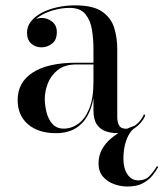

<svg xmlns="http://www.w3.org/2000/svg" viewBox="-20 -488 612 718"><path d="M420 10Q396.5 10 375.8 3Q355 -4 342.2 -22.5Q329.5 -41 329.5 -76V-304.5Q329.5 -340.5 324 -376Q318.5 -411.5 299.5 -435Q280.5 -458.5 240.5 -458.5Q214.5 -458.5 188 -452Q161.5 -445.5 139.2 -433.8Q117 -422 103.5 -404.8Q90 -387.5 90 -366H82Q82 -391.5 98.8 -406.2Q115.5 -421 135.5 -421Q157 -421 174.8 -407.2Q192.5 -393.5 192.5 -368Q192.5 -338 174.2 -324.5Q156 -311 135.5 -311Q112.5 -311 96.8 -325Q81 -339 81 -366Q81 -389.5 96 -408.2Q111 -427 136.2 -440.2Q161.5 -453.5 193.8 -460.8Q226 -468 260 -468Q329 -468 362.8 -444Q396.5 -420 407.5 -382.5Q418.5 -345 418.5 -304.5V-49.5Q418.5 -32 425.2 -19.2Q432 -6.5 452.5 -6.5Q469 -6.5 488.5 -21.5Q508 -36.5 519 -61.5L523 -55Q510 -26.5 482.8 -8.2Q455.5 10 420 10ZM188.5 10Q123.5 10 84.8 -23.2Q46 -56.5 46 -113.5Q46 -180.5 102.8 -217Q159.5 -253.5 266 -253.5H376V-247H266Q222 -247 196 -226.2Q170 -205.5 158.8 -176Q147.5 -146.5 147.5 -119Q147.5 -94 154 -68Q160.5 -42 176.2 -24.5Q192 -7 218 -7Q247 -7 272.5 -25Q298 -43 313.8 -81.8Q329.5 -120.5 329.5 -181.5H334.5Q334.5 -124.5 319 -81.2Q303.5 -38 271.5 -14Q239.5 10 188.5 10ZM456.5 209.5Q431 209.5 406.2 200.5Q381.5 191.5 365 172.5Q348.5 153.5 348.5 123.5Q348.5 93.5 361.5 70.2Q374.5 47 395.5 29.5Q416.5 12 440.8 0Q465 -12 488 -19.5L491 -14.5Q475.5 -6 464.5 11.2Q453.5 28.5 447.5 52.8Q441.5 77 441.5 107Q441.5 141 456.5 163.8Q471.5 186.5 497 186.5Q523 186.5 538.5 170.8Q554 155 567 133L571.5 136.5Q564 150.5 550.8 167.5Q537.5 184.5 514.8 197Q492 209.5 456.5 209.5Z"/></svg>

Font: Bodoni Moda 28pt
Style: Regular
Weight: 400
Designer: Owen Earl
Foundry: indestructible type
Version: Version 2.005